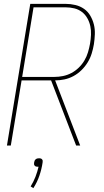

<svg xmlns="http://www.w3.org/2000/svg" viewBox="-20 -755 540 996"><path d="M375 0 245 -338H92L36 0H16L137 -735H320Q346 -735 371 -729Q396 -723 416 -709Q436 -695 448.5 -673.5Q461 -652 467 -628Q473 -604 472 -577.5Q471 -551 467 -525Q463 -501 455.5 -477Q448 -453 434.5 -431Q421 -409 402 -390.5Q383 -372 360.5 -360Q338 -348 314 -343Q290 -338 266 -338L396 0ZM262 -356Q284 -356 306.5 -360.5Q329 -365 350 -376Q371 -387 388.5 -404Q406 -421 418 -441.5Q430 -462 436.5 -484Q443 -506 447 -528Q451 -551 452 -574.5Q453 -598 448.5 -619.5Q444 -641 433 -660.5Q422 -680 405 -693Q388 -706 366 -711.5Q344 -717 320 -717H154L95 -356ZM153 221 139 212Q154 188 164 162Q174 136 180 110H176Q172 110 167.5 109Q163 108 160 104.5Q157 101 156.5 96.5Q156 92 157 88Q158 83 159.5 79Q161 75 165 71.5Q169 68 174 67Q179 66 183 66Q187 66 191 67Q195 68 198 71.5Q201 75 201.5 79Q202 83 201 88Q196 122 184.5 156Q173 190 153 221Z"/></svg>

Font: Iosevka Thin
Style: Italic
Weight: 100
Italic angle: -9°
Monospace: yes
Designer: Belleve Invis
Foundry: Belleve Invis
Version: Version 32.5.0; ttfautohint (v1.8.4)